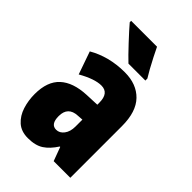

<svg xmlns="http://www.w3.org/2000/svg" viewBox="-230 -921 955 955"><g transform="rotate(45 247.0 -444.0)"><path d="M266 -629Q349 -629 397 -579.5Q445 -530 445 -429V-66H328L301 -139H298Q271 -97 239.5 -76.5Q208 -56 156 -56Q109 -56 80 -82Q51 -108 38 -149Q25 -190 25 -235Q25 -324 72.5 -367.5Q120 -411 211 -415L283 -418V-432Q283 -500 230 -500Q183 -500 111 -459L69 -579Q110 -603 159.5 -616Q209 -629 266 -629ZM253 -311Q187 -308 187 -242Q187 -185 226 -185Q250 -185 266.5 -207Q283 -229 283 -264V-313ZM289 -832Q298 -813 313 -783.5Q328 -754 343 -727Q358 -700 367 -686V-672H248Q236 -683 216.5 -703Q197 -723 175.5 -746Q154 -769 135.5 -789.5Q117 -810 107 -822V-832Z"/></g></svg>

Font: Noto Sans Malayalam UI ExtraCondensed Black
Style: Regular
Weight: 900
Width: 2
Designer: Jelle Bosma - Monotype Design Team
Foundry: Monotype Imaging Inc.
Version: Version 2.104; ttfautohint (v1.8.4.7-5d5b)